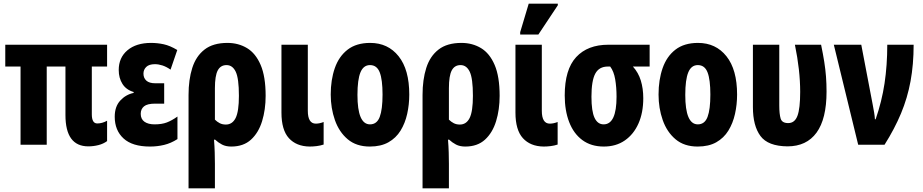

<svg xmlns="http://www.w3.org/2000/svg" viewBox="-20 -796 5078 1056"><path d="M466 9Q340 9 340 -163V-430H237V0H93V-430H9V-550H569V-430H485V-167Q485 -117 515 -117Q542 -117 569 -132V-20Q549 -5 521.5 2Q494 9 466 9Z M805 10Q708 10 659.5 -34.5Q611 -79 611 -154Q611 -210 641.5 -243Q672 -276 715 -285V-290Q674 -302 653.5 -334.5Q633 -367 633 -411Q633 -479 681 -519.5Q729 -560 811 -560Q846 -560 880.5 -552.5Q915 -545 955 -521L918 -413Q895 -429 873.5 -436Q852 -443 832 -443Q800 -443 784.5 -428Q769 -413 769 -391Q769 -367 785 -352.5Q801 -338 834 -338H883V-226H833Q790 -226 772 -211Q754 -196 754 -170Q754 -141 774.5 -126.5Q795 -112 830 -112Q870 -112 897.5 -122.5Q925 -133 956 -155V-31Q920 -8 882.5 1Q845 10 805 10Z M1017 240V-274Q1017 -358 1037.5 -422.5Q1058 -487 1105 -523.5Q1152 -560 1231 -560Q1291 -560 1338.5 -531.5Q1386 -503 1413.5 -439Q1441 -375 1441 -269Q1441 -193 1421.5 -129.5Q1402 -66 1360.5 -28Q1319 10 1252 10Q1222 10 1201 -1Q1180 -12 1163 -28H1157Q1160 9 1161 43.5Q1162 78 1162 105V240ZM1222 -111Q1258 -111 1276 -147Q1294 -183 1294 -269Q1294 -365 1276.5 -401.5Q1259 -438 1226 -438Q1193 -438 1177.5 -408.5Q1162 -379 1162 -311V-138Q1174 -126 1188.5 -118.5Q1203 -111 1222 -111Z M1683 10Q1610 9 1569 -36Q1528 -81 1528 -177V-550H1673V-187Q1673 -116 1717 -116Q1737 -116 1760 -125V-1Q1742 5 1722 7.5Q1702 10 1683 10Z M2231 -276Q2231 -221 2219.5 -169.5Q2208 -118 2183 -77.5Q2158 -37 2116.5 -13.5Q2075 10 2014 10Q1940 10 1892.5 -30Q1845 -70 1822 -135.5Q1799 -201 1799 -276Q1799 -357 1821.5 -421.5Q1844 -486 1892 -523Q1940 -560 2016 -560Q2114 -560 2172.5 -486.5Q2231 -413 2231 -276ZM1946 -274Q1946 -112 2015 -112Q2053 -112 2068.5 -153Q2084 -194 2084 -276Q2084 -358 2068.5 -398Q2053 -438 2015 -438Q1979 -438 1962.5 -398Q1946 -358 1946 -274Z M2304 240V-274Q2304 -358 2324.5 -422.5Q2345 -487 2392 -523.5Q2439 -560 2518 -560Q2578 -560 2625.5 -531.5Q2673 -503 2700.5 -439Q2728 -375 2728 -269Q2728 -193 2708.5 -129.5Q2689 -66 2647.5 -28Q2606 10 2539 10Q2509 10 2488 -1Q2467 -12 2450 -28H2444Q2447 9 2448 43.5Q2449 78 2449 105V240ZM2509 -111Q2545 -111 2563 -147Q2581 -183 2581 -269Q2581 -365 2563.5 -401.5Q2546 -438 2513 -438Q2480 -438 2464.5 -408.5Q2449 -379 2449 -311V-138Q2461 -126 2475.5 -118.5Q2490 -111 2509 -111Z M2970 10Q2897 9 2856 -36Q2815 -81 2815 -177V-550H2960V-187Q2960 -116 3004 -116Q3024 -116 3047 -125V-1Q3029 5 3009 7.5Q2989 10 2970 10ZM2841 -606V-619L2888 -776H3048V-767L2941 -606Z M3301 10Q3231 10 3183 -25.5Q3135 -61 3110.5 -124.5Q3086 -188 3086 -271Q3086 -414 3149 -482Q3212 -550 3326 -550H3553V-430H3461Q3491 -397 3504.5 -353Q3518 -309 3518 -256Q3518 -176 3491.5 -116.5Q3465 -57 3416.5 -23.5Q3368 10 3301 10ZM3300 -112Q3371 -112 3371 -264Q3371 -316 3363.5 -360Q3356 -404 3336 -430H3323Q3275 -430 3254 -391Q3233 -352 3233 -264Q3233 -184 3250 -148Q3267 -112 3300 -112Z M4034 -276Q4034 -221 4022.5 -169.5Q4011 -118 3986 -77.5Q3961 -37 3919.5 -13.5Q3878 10 3817 10Q3743 10 3695.5 -30Q3648 -70 3625 -135.5Q3602 -201 3602 -276Q3602 -357 3624.5 -421.5Q3647 -486 3695 -523Q3743 -560 3819 -560Q3917 -560 3975.5 -486.5Q4034 -413 4034 -276ZM3749 -274Q3749 -112 3818 -112Q3856 -112 3871.5 -153Q3887 -194 3887 -276Q3887 -358 3871.5 -398Q3856 -438 3818 -438Q3782 -438 3765.5 -398Q3749 -358 3749 -274Z M4311 9Q4204 8 4162.5 -48Q4121 -104 4121 -207V-550H4266V-216Q4266 -169 4273.5 -144Q4281 -119 4315 -119Q4351 -119 4366 -159Q4381 -199 4381 -291Q4381 -409 4352 -550H4496Q4507 -497 4513.5 -455.5Q4520 -414 4523 -375Q4526 -336 4526 -292Q4526 -142 4471 -66.5Q4416 9 4311 9Z M4700 0 4566 -550H4717L4780 -220Q4784 -198 4787.5 -178.5Q4791 -159 4792 -140H4796Q4830 -238 4845 -337.5Q4860 -437 4860 -550H5005Q5005 -442 4988 -349.5Q4971 -257 4935.5 -172Q4900 -87 4845 0Z"/></svg>

Font: Noto Sans ExtraCondensed ExtraBold
Style: Regular
Weight: 800
Width: 2
Designer: Monotype Design Team
Foundry: Monotype Imaging Inc.
Version: Version 2.013; ttfautohint (v1.8.4.7-5d5b)